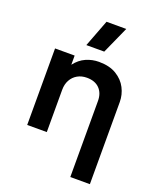

<svg xmlns="http://www.w3.org/2000/svg" viewBox="-173 -866 974 1179"><g transform="rotate(20 314.0 -276.0)"><path d="M432 210V-287Q432 -338 402.5 -368Q373 -398 320 -398Q285.5 -398 258.8 -382.8Q232 -367.5 217 -340Q202 -312.5 202 -276.5V0H74V-500H202V-440Q232 -479.5 272.2 -497.2Q312.5 -515 356.5 -515Q425.5 -515 470.8 -487.5Q516 -460 538 -417Q560 -374 560 -327V210ZM247.5 -585 315 -762H444L364.5 -585Z"/></g></svg>

Font: Geologica EX Med
Style: Regular
Weight: 500
Designer: Sindre Bremnes, Frode Helland
Foundry: Monokrom Skriftforlag AS
Version: Version 1.010;gftools[0.9.28]